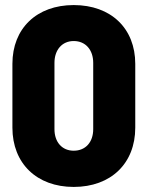

<svg xmlns="http://www.w3.org/2000/svg" viewBox="-20 -728 584 758"><path d="M271 10C418 10 514 -83 514 -224V-476C514 -616 418 -708 271 -708C125 -708 29 -616 29 -476V-224C29 -83 125 10 271 10ZM271 -133C225 -133 195 -167 195 -218V-480C195 -531 225 -566 271 -566C318 -566 348 -531 348 -480V-218C348 -167 318 -133 271 -133Z"/></svg>

Font: Barlow Semi Condensed ExtraBold
Style: Regular
Weight: 800
Width: 4
Designer: Jeremy Tribby
Foundry: Tribby Type
Version: Version 1.422;hotconv 1.0.109;makeotfexe 2.5.65596